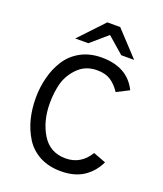

<svg xmlns="http://www.w3.org/2000/svg" viewBox="-166 -1029 978 1149"><g transform="rotate(20 323.5 -454.5)"><path d="M461.9 -764.6Q435.5 -787.1 357.4 -855.5Q331.1 -832 252 -764.6Q231.4 -764.6 168.9 -764.6Q206.1 -803.7 316.4 -920.9Q336.9 -920.9 398.4 -920.9Q434.6 -881.8 543.9 -764.6Q523.4 -764.6 461.9 -764.6ZM358.4 11.7Q282.2 11.7 223.6 -18.6Q166 -49.8 132.8 -102.5Q99.6 -156.2 84 -217.8Q68.4 -280.3 68.4 -349.6Q68.4 -418.9 85 -481.4Q100.6 -543.9 133.8 -595.7Q168 -649.4 225.6 -680.7Q283.2 -711.9 358.4 -711.9Q522.5 -711.9 584 -585.9Q557.6 -572.3 505.9 -545.9Q477.5 -587.9 444.3 -609.4Q411.1 -630.9 358.4 -630.9Q287.1 -630.9 240.2 -585.9Q193.4 -541 174.8 -480.5Q158.2 -419.9 158.2 -349.6Q158.2 -235.4 209 -152.3Q259.8 -70.3 358.4 -70.3Q456.1 -70.3 509.8 -159.2Q537.1 -149.4 589.8 -128.9Q560.5 -65.4 502.9 -26.4Q445.3 11.7 358.4 11.7Z"/></g></svg>

Font: Overpass
Style: Regular
Weight: 400
Designer: Delve Withrington, Thomas Jockin
Version: Version 3.000;DELV;Overpass; ttfautohint (v1.5)